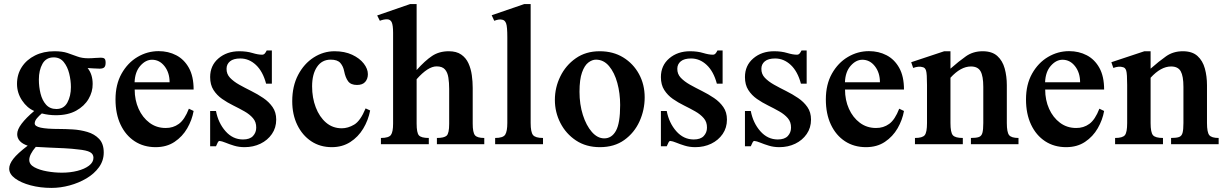

<svg xmlns="http://www.w3.org/2000/svg" viewBox="-20 -712 6040 948"><path d="M234.4 215.8Q178.7 215.8 131.1 203.1Q83.5 190.4 54.4 168.9Q25.4 147.5 25.4 120.6Q25.4 98.6 45.7 72.3Q65.9 45.9 116.7 7.3Q64.9 -10.3 64.9 -49.8Q64.9 -72.3 86.7 -101.1Q108.4 -129.9 148.9 -164.1Q113.8 -178.7 88.9 -216.1Q64 -253.4 64 -297.9Q64 -344.7 87.6 -381.1Q111.3 -417.5 153.1 -438.2Q194.8 -459 249 -459Q287.6 -459 313 -450.4Q338.4 -441.9 361.6 -433.1Q384.8 -424.3 415.5 -424.3Q432.1 -424.3 449.2 -425.8Q466.3 -427.2 478.5 -427.2Q490.2 -427.2 495.8 -422.6Q501.5 -418 501.5 -402.3Q501.5 -386.2 494.9 -379.6Q488.3 -373 471.7 -373Q458.5 -373 441.2 -374.3Q423.8 -375.5 412.6 -376Q437.5 -345.2 437.5 -297.4Q438 -258.8 417.2 -223.4Q396.5 -188 356 -165.5Q315.4 -143.1 255.9 -143.1Q220.7 -143.1 186.5 -151.9Q173.8 -141.6 162.6 -128.4Q151.4 -115.2 151.4 -102.5Q151.4 -88.4 180.7 -81.8Q210 -75.2 274.4 -75.2Q302.2 -75.2 339.4 -73Q376.5 -70.8 411.4 -60.5Q446.3 -50.3 469.2 -26.4Q492.2 -2.4 492.2 41Q492.2 81.1 468.8 113.5Q445.3 146 407 168.7Q368.7 191.4 323.5 203.6Q278.3 215.8 234.4 215.8ZM285.6 140.6Q326.7 140.6 362.1 131.6Q397.5 122.6 419.4 106Q441.4 89.4 441.4 66.9Q441.4 48.3 424.3 39.1Q407.2 29.8 366.2 25.9Q336.9 22 297.9 20Q258.8 18.1 220.9 16.6Q183.1 15.1 156.7 13.2Q124.5 50.8 124.5 77.6Q124.5 100.1 149.7 113.8Q174.8 127.4 211.9 134Q249 140.6 285.6 140.6ZM258.3 -173.8Q295.4 -173.8 312.7 -205.8Q330.1 -237.8 330.1 -281.7Q330.1 -314.5 321.8 -348.4Q313.5 -382.3 294.9 -405.5Q276.4 -428.7 245.1 -428.7Q207.5 -428.7 189.7 -397Q171.9 -365.2 171.9 -319.3Q171.9 -283.2 180.2 -249.8Q188.5 -216.3 207.5 -195.1Q226.6 -173.8 258.3 -173.8Z M912.6 -175.3 936 -164.1Q928.2 -119.6 904.5 -78.6Q880.9 -37.6 841.8 -11.5Q802.7 14.6 748.5 14.6Q689.5 14.6 644.8 -14.6Q600.1 -43.9 575.2 -96.9Q550.3 -149.9 550.3 -221.2Q550.3 -294.9 580.3 -348.4Q610.4 -401.9 658.9 -430.7Q707.5 -459.5 763.2 -459.5Q811 -459.5 850.1 -439.2Q889.2 -418.9 912.6 -377Q936 -335 936 -270H645Q645 -217.8 664.3 -174.8Q683.6 -131.8 718 -106Q752.4 -80.1 797.9 -80.1Q834.5 -79.6 863 -100.3Q891.6 -121.1 912.6 -175.3ZM644.5 -305.7H817.4Q817.4 -353 792.5 -385Q767.6 -417 730.5 -417Q699.2 -417 672.9 -387.2Q646.5 -357.4 644.5 -305.7Z M1343.8 -121.6Q1343.8 -81.1 1322.5 -50.3Q1301.3 -19.5 1265.9 -2.4Q1230.5 14.6 1187.5 14.6Q1159.7 14.6 1135.7 7.3Q1111.8 0 1093.5 -7.6Q1075.2 -15.1 1064 -16.1Q1058.1 -16.1 1053.7 -5.4Q1049.3 5.4 1046.4 10.3H1017.6V-164.1H1046.4Q1057.6 -105 1093.5 -64.2Q1129.4 -23.4 1179.7 -23.4Q1213.4 -23.4 1229.2 -40.5Q1245.1 -57.6 1245.1 -81.5Q1245.6 -109.4 1229.2 -128.4Q1212.9 -147.5 1187 -162.1Q1161.1 -176.8 1131.8 -191.2Q1102.5 -205.6 1076.7 -223.6Q1050.8 -241.7 1034.2 -267.6Q1017.6 -293.5 1017.6 -331.5Q1017.6 -388.7 1058.8 -423.8Q1100.1 -459 1161.6 -459Q1197.8 -459 1226.1 -450.4Q1254.4 -441.9 1273.9 -441.9Q1282.2 -441.9 1287.4 -447.8Q1292.5 -453.6 1296.9 -462.9H1322.3V-298.8H1293.9Q1277.8 -359.4 1243.7 -391.4Q1209.5 -423.3 1166.5 -423.3Q1132.8 -423.3 1115.7 -409.2Q1098.6 -395 1098.6 -372.6Q1098.1 -346.7 1115.7 -328.1Q1133.3 -309.6 1161.1 -293.9Q1189 -278.3 1220.5 -262.7Q1252 -247.1 1280 -228Q1308.1 -209 1325.9 -183.3Q1343.8 -157.7 1343.8 -121.6Z M1807.6 -166.5Q1798.3 -118.2 1773.4 -76.9Q1748.5 -35.6 1709.2 -10.5Q1669.9 14.6 1618.2 14.6Q1560.5 14.6 1516.6 -14.6Q1472.7 -43.9 1447.8 -95.2Q1422.9 -146.5 1422.9 -212.4Q1422.9 -286.6 1451.9 -342Q1481 -397.5 1528.8 -428.2Q1576.7 -459 1631.8 -459Q1681.6 -459 1718.8 -441.7Q1755.9 -424.3 1776.1 -398.2Q1796.4 -372.1 1796.4 -345.7Q1796.4 -322.8 1783.2 -307.6Q1770 -292.5 1742.7 -292.5Q1712.4 -292.5 1699 -310.5Q1685.5 -328.6 1679.2 -360.8Q1674.8 -384.3 1660.6 -400.9Q1646.5 -417.5 1612.8 -417.5Q1569.3 -417.5 1545.2 -381.6Q1521 -345.7 1521 -285.6Q1521 -229 1539.1 -181.9Q1557.1 -134.8 1589.8 -106.7Q1622.6 -78.6 1667.5 -78.6Q1698.2 -78.6 1728.8 -96.7Q1759.3 -114.7 1785.2 -176.8Z M1860.8 0V-30.8Q1899.4 -30.8 1910.2 -45.7Q1920.9 -60.5 1920.9 -101.6V-550.3Q1920.9 -587.4 1914.1 -602.1Q1907.2 -616.7 1890.6 -616.7Q1874 -616.7 1855.5 -609.4L1842.3 -635.7L2004.9 -691.9H2037.1V-366.2Q2078.6 -412.6 2113.5 -435.8Q2148.4 -459 2195.8 -459Q2233.9 -459 2257.3 -442.6Q2280.8 -426.3 2293 -399.4Q2305.2 -372.6 2309.6 -340.8Q2314 -309.1 2314 -277.8V-101.6Q2314 -58.1 2325 -44.4Q2335.9 -30.8 2371.1 -30.8V0H2137.2V-30.8Q2172.9 -30.8 2185.3 -42.2Q2197.8 -53.7 2197.8 -100.6V-272.9Q2197.8 -303.7 2193.8 -329.1Q2189.9 -354.5 2176.8 -369.4Q2163.6 -384.3 2135.7 -384.3Q2093.3 -384.3 2037.1 -320.8V-101.6Q2037.1 -56.6 2048.3 -43.7Q2059.6 -30.8 2097.2 -30.8V0Z M2661.1 0H2424.8V-30.8Q2464.4 -30.8 2474.6 -47.4Q2484.9 -64 2484.9 -105V-527.3Q2484.9 -581.1 2479 -596.4Q2473.1 -611.8 2461.4 -614.3Q2451.2 -617.2 2440.9 -615.2Q2430.7 -613.3 2420.4 -609.4L2407.7 -636.7L2568.4 -691.9H2600.1V-105Q2600.1 -59.6 2611.8 -45.2Q2623.5 -30.8 2661.1 -30.8Z M2941.9 14.6Q2874 14.6 2824.2 -18.3Q2774.4 -51.3 2747.1 -104.5Q2719.7 -157.7 2719.7 -218.8Q2719.7 -279.8 2746.6 -334.7Q2773.4 -389.6 2823 -424.3Q2872.6 -459 2940.9 -459Q3007.3 -459 3057.1 -428.5Q3106.9 -397.9 3135 -346.4Q3163.1 -294.9 3163.1 -231.4Q3163.1 -168.9 3137.5 -112.5Q3111.8 -56.2 3062.5 -20.8Q3013.2 14.6 2941.9 14.6ZM2963.4 -28.8Q3000.5 -28.8 3021.2 -66.2Q3042 -103.5 3042 -193.4Q3042 -251 3028.1 -302.2Q3014.2 -353.5 2987.3 -385.5Q2960.4 -417.5 2922.4 -417.5Q2903.8 -417.5 2885 -403.3Q2866.2 -389.2 2853.8 -354.5Q2841.3 -319.8 2841.3 -258.8Q2841.3 -196.8 2857.9 -144.5Q2874.5 -92.3 2902.3 -60.5Q2930.2 -28.8 2963.4 -28.8Z M3569.3 -121.6Q3569.3 -81.1 3548.1 -50.3Q3526.9 -19.5 3491.5 -2.4Q3456.1 14.6 3413.1 14.6Q3385.3 14.6 3361.3 7.3Q3337.4 0 3319.1 -7.6Q3300.8 -15.1 3289.6 -16.1Q3283.7 -16.1 3279.3 -5.4Q3274.9 5.4 3272 10.3H3243.2V-164.1H3272Q3283.2 -105 3319.1 -64.2Q3355 -23.4 3405.3 -23.4Q3439 -23.4 3454.8 -40.5Q3470.7 -57.6 3470.7 -81.5Q3471.2 -109.4 3454.8 -128.4Q3438.5 -147.5 3412.6 -162.1Q3386.7 -176.8 3357.4 -191.2Q3328.1 -205.6 3302.2 -223.6Q3276.4 -241.7 3259.8 -267.6Q3243.2 -293.5 3243.2 -331.5Q3243.2 -388.7 3284.4 -423.8Q3325.7 -459 3387.2 -459Q3423.3 -459 3451.7 -450.4Q3480 -441.9 3499.5 -441.9Q3507.8 -441.9 3512.9 -447.8Q3518.1 -453.6 3522.5 -462.9H3547.9V-298.8H3519.5Q3503.4 -359.4 3469.2 -391.4Q3435.1 -423.3 3392.1 -423.3Q3358.4 -423.3 3341.3 -409.2Q3324.2 -395 3324.2 -372.6Q3323.7 -346.7 3341.3 -328.1Q3358.9 -309.6 3386.7 -293.9Q3414.6 -278.3 3446 -262.7Q3477.5 -247.1 3505.6 -228Q3533.7 -209 3551.5 -183.3Q3569.3 -157.7 3569.3 -121.6Z M3984.4 -121.6Q3984.4 -81.1 3963.1 -50.3Q3941.9 -19.5 3906.5 -2.4Q3871.1 14.6 3828.1 14.6Q3800.3 14.6 3776.4 7.3Q3752.4 0 3734.1 -7.6Q3715.8 -15.1 3704.6 -16.1Q3698.7 -16.1 3694.3 -5.4Q3689.9 5.4 3687 10.3H3658.2V-164.1H3687Q3698.2 -105 3734.1 -64.2Q3770 -23.4 3820.3 -23.4Q3854 -23.4 3869.9 -40.5Q3885.7 -57.6 3885.7 -81.5Q3886.2 -109.4 3869.9 -128.4Q3853.5 -147.5 3827.6 -162.1Q3801.8 -176.8 3772.5 -191.2Q3743.2 -205.6 3717.3 -223.6Q3691.4 -241.7 3674.8 -267.6Q3658.2 -293.5 3658.2 -331.5Q3658.2 -388.7 3699.5 -423.8Q3740.7 -459 3802.2 -459Q3838.4 -459 3866.7 -450.4Q3895 -441.9 3914.6 -441.9Q3922.9 -441.9 3928 -447.8Q3933.1 -453.6 3937.5 -462.9H3962.9V-298.8H3934.6Q3918.5 -359.4 3884.3 -391.4Q3850.1 -423.3 3807.1 -423.3Q3773.4 -423.3 3756.3 -409.2Q3739.3 -395 3739.3 -372.6Q3738.8 -346.7 3756.3 -328.1Q3773.9 -309.6 3801.8 -293.9Q3829.6 -278.3 3861.1 -262.7Q3892.6 -247.1 3920.7 -228Q3948.7 -209 3966.6 -183.3Q3984.4 -157.7 3984.4 -121.6Z M4419.9 -175.3 4443.4 -164.1Q4435.5 -119.6 4411.9 -78.6Q4388.2 -37.6 4349.1 -11.5Q4310.1 14.6 4255.9 14.6Q4196.8 14.6 4152.1 -14.6Q4107.4 -43.9 4082.5 -96.9Q4057.6 -149.9 4057.6 -221.2Q4057.6 -294.9 4087.6 -348.4Q4117.7 -401.9 4166.3 -430.7Q4214.8 -459.5 4270.5 -459.5Q4318.4 -459.5 4357.4 -439.2Q4396.5 -418.9 4419.9 -377Q4443.4 -335 4443.4 -270H4152.3Q4152.3 -217.8 4171.6 -174.8Q4190.9 -131.8 4225.3 -106Q4259.8 -80.1 4305.2 -80.1Q4341.8 -79.6 4370.4 -100.3Q4398.9 -121.1 4419.9 -175.3ZM4151.9 -305.7H4324.7Q4324.7 -353 4299.8 -385Q4274.9 -417 4237.8 -417Q4206.5 -417 4180.2 -387.2Q4153.8 -357.4 4151.9 -305.7Z M4497.6 0V-30.8Q4534.7 -30.8 4545.9 -44.7Q4557.1 -58.6 4557.1 -104.5V-292.5Q4557.1 -347.7 4552.5 -363Q4547.9 -378.4 4535.6 -380.4Q4516.6 -386.7 4488.8 -376.5L4479 -404.8L4642.1 -459H4672.9V-373Q4713.9 -409.2 4749.3 -434.1Q4784.7 -459 4832 -459Q4878.4 -459 4904.3 -435.5Q4930.2 -412.1 4940.7 -373.8Q4951.2 -335.4 4951.2 -291.5V-104.5Q4951.2 -59.1 4962.4 -44.9Q4973.6 -30.8 5008.8 -30.8V0H4773.9V-30.8Q4799.8 -30.8 4813 -35.4Q4826.2 -40 4830.6 -55.9Q4835 -71.8 4835 -104.5V-282.7Q4835 -336.4 4821.5 -360.1Q4808.1 -383.8 4773.9 -383.8Q4723.6 -383.8 4672.9 -328.1V-104.5Q4672.9 -58.1 4684.6 -44.4Q4696.3 -30.8 4733.9 -30.8V0Z M5408.2 -175.3 5431.6 -164.1Q5423.8 -119.6 5400.1 -78.6Q5376.5 -37.6 5337.4 -11.5Q5298.3 14.6 5244.1 14.6Q5185.1 14.6 5140.4 -14.6Q5095.7 -43.9 5070.8 -96.9Q5045.9 -149.9 5045.9 -221.2Q5045.9 -294.9 5075.9 -348.4Q5106 -401.9 5154.5 -430.7Q5203.1 -459.5 5258.8 -459.5Q5306.6 -459.5 5345.7 -439.2Q5384.8 -418.9 5408.2 -377Q5431.6 -335 5431.6 -270H5140.6Q5140.6 -217.8 5159.9 -174.8Q5179.2 -131.8 5213.6 -106Q5248 -80.1 5293.5 -80.1Q5330.1 -79.6 5358.6 -100.3Q5387.2 -121.1 5408.2 -175.3ZM5140.1 -305.7H5313Q5313 -353 5288.1 -385Q5263.2 -417 5226.1 -417Q5194.8 -417 5168.5 -387.2Q5142.1 -357.4 5140.1 -305.7Z M5485.8 0V-30.8Q5522.9 -30.8 5534.2 -44.7Q5545.4 -58.6 5545.4 -104.5V-292.5Q5545.4 -347.7 5540.8 -363Q5536.1 -378.4 5523.9 -380.4Q5504.9 -386.7 5477.1 -376.5L5467.3 -404.8L5630.4 -459H5661.1V-373Q5702.1 -409.2 5737.5 -434.1Q5772.9 -459 5820.3 -459Q5866.7 -459 5892.6 -435.5Q5918.5 -412.1 5929 -373.8Q5939.5 -335.4 5939.5 -291.5V-104.5Q5939.5 -59.1 5950.7 -44.9Q5961.9 -30.8 5997.1 -30.8V0H5762.2V-30.8Q5788.1 -30.8 5801.3 -35.4Q5814.5 -40 5818.8 -55.9Q5823.2 -71.8 5823.2 -104.5V-282.7Q5823.2 -336.4 5809.8 -360.1Q5796.4 -383.8 5762.2 -383.8Q5711.9 -383.8 5661.1 -328.1V-104.5Q5661.1 -58.1 5672.9 -44.4Q5684.6 -30.8 5722.2 -30.8V0Z"/></svg>

Font: Awami Nastaliq
Style: Bold
Weight: 700
Designer: Peter Martin, SIL International
Foundry: SIL International
Version: Version 3.100